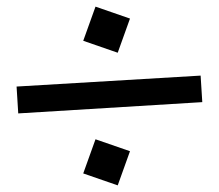

<svg xmlns="http://www.w3.org/2000/svg" viewBox="-20 -535 660 579"><path d="M231 -412 268 -515 372 -479 335 -376ZM30 -274 585 -307 590 -227 35 -193ZM231 -12 268 -115 372 -79 335 24Z"/></svg>

Font: ZCOOL KuaiLe
Style: Regular
Weight: 400
Designer: Lui Bingke
Foundry: ZCOOL
Version: Version 2.000